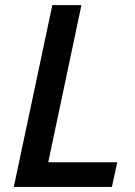

<svg xmlns="http://www.w3.org/2000/svg" viewBox="-20 -734 529 754"><path d="M185.5 -713.9H299.8L169.4 -96.7H440.4L419.4 0H34.2Z"/></svg>

Font: Viking Open Sans Light
Style: Bold Italic
Weight: 600
Italic angle: -12°
Foundry: Ascender Corporation
Version: Version 2.000